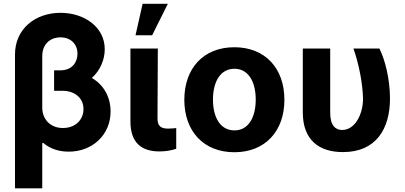

<svg xmlns="http://www.w3.org/2000/svg" viewBox="-20 -806 2173 1030"><path d="M304.7 -737.2C168.7 -737.2 60.7 -650.9 60.4 -513.8V204.5H206.7V-37.6L211.3 -39.8C252.1 -5 300.1 7.5 349.1 7.5C474.4 7.5 573.2 -81 573.2 -208.1C573.2 -283 538.4 -349.8 472.7 -387.8C517.8 -428.3 541.9 -486.2 541.9 -541.9C541.9 -661.9 431.1 -737.2 304.7 -737.2ZM270.2 -420.5V-318.9H316.8C377.8 -318.9 427.9 -282.3 427.9 -220.9C427.9 -164.1 384.9 -119.3 317.8 -119.3C247.9 -119.3 206.7 -168.7 206.7 -228V-504.6C206.7 -568.9 248.6 -605.5 304.7 -605.5C360.1 -605.5 395.6 -568.9 395.6 -518.1C395.6 -478.3 372.9 -428.6 302.2 -428.6H270.2Z M679.7 -545.5V-152.7C680.4 -39.1 740.1 6.4 835.6 6.4C869.3 6.4 900.6 0.7 925.4 -7.8V-119C914.4 -117.9 901.3 -116.1 882.5 -116.1C845.2 -116.1 825.3 -127.1 824.9 -170.8L826.7 -545.5ZM707 -616.8H796.2L880.3 -785.5H745Z M1237.2 10.7C1402.7 10.7 1505.7 -102.6 1505.7 -270.6C1505.7 -439.6 1402.7 -552.6 1237.2 -552.6C1071.7 -552.6 968.8 -439.6 968.8 -270.6C968.8 -102.6 1071.7 10.7 1237.2 10.7ZM1237.9 -106.5C1161.6 -106.5 1122.5 -176.5 1122.5 -271.7C1122.5 -366.8 1161.6 -437.1 1237.9 -437.1C1312.9 -437.1 1351.9 -366.8 1351.9 -271.7C1351.9 -176.5 1312.9 -106.5 1237.9 -106.5Z M1604.4 -545.5V-203.1C1604.4 -55.8 1690.3 9.9 1820 9.9C1998.2 9.9 2072.1 -115.8 2072.1 -277C2072.1 -380.7 2045.8 -485.8 2015.3 -545.5H1876.1C1904.5 -464.5 1925.1 -364 1927.6 -277C1927.2 -192.5 1884.6 -108.7 1815.3 -108.7C1781.2 -108.7 1751.1 -131 1751.4 -201.7V-545.5Z"/></svg>

Font: Karasuma Gothic
Style: Bold
Weight: 700
Designer: Rasmus Andersson / Ryoko Nishizuka
Foundry: Genbu
Version: Version 1.00